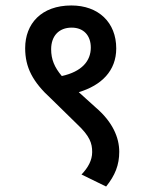

<svg xmlns="http://www.w3.org/2000/svg" viewBox="-20 -652 533 702"><path d="M416 -97C416 -149 392 -206 330 -259L268 -315C351 -340 405 -393 405 -475C405 -570 340 -632 241 -632C131 -632 72 -565 72 -476C72 -406 99 -353 167 -291L261 -199C309 -154 317 -128 317 -96C317 -66 302 -39 278 -14L368 30C401 -11 416 -49 416 -97ZM167 -472C167 -520 195 -551 242 -551C286 -551 312 -522 312 -478C312 -429 279 -390 206 -374C179 -406 167 -435 167 -472Z"/></svg>

Font: Noto Sans Devanagari SemiCondensed Medium
Style: Regular
Weight: 500
Width: 4
Designer: Jelle Bosma - Monotype Design Team
Foundry: Monotype Imaging Inc.
Version: Version 2.004